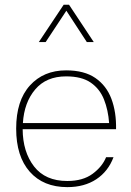

<svg xmlns="http://www.w3.org/2000/svg" viewBox="-20 -785 552 811"><path d="M75.7 -239.3Q76.2 -143.6 123.8 -82Q171.4 -20.5 264.2 -20.5Q330.1 -20.5 371.1 -50.8Q412.1 -81.1 428.2 -121.1H459.5Q437 -61 386.7 -27.8Q336.4 5.4 264.2 5.4Q163.1 5.4 105.7 -59.6Q48.3 -124.5 48.3 -241.7Q48.3 -359.9 106.2 -423.8Q164.1 -487.8 259.3 -487.8Q335.9 -487.8 382.8 -455.6Q429.7 -423.3 450.7 -367.2Q471.7 -311 470.2 -239.3ZM76.7 -265.1H440.9Q437 -320.3 419.2 -365Q401.4 -409.7 363.3 -436Q325.2 -462.4 259.3 -462.4Q175.3 -462.4 128.7 -407.2Q82 -352.1 76.7 -265.1ZM376 -607.4H346.7L260.3 -739.7L172.9 -607.4H144L249 -765.1H271.5Z"/></svg>

Font: Estedad-FD Thin
Style: Regular
Weight: 100
Designer: Amin Abedi
Version: Version 7.3